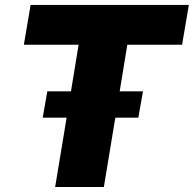

<svg xmlns="http://www.w3.org/2000/svg" viewBox="-20 -747 774 767"><path d="M75.3 -568.2 102.3 -727.3H734.4L707.4 -568.2H488.6L458.1 -382.1H551.1L532.7 -277H440.7L394.9 0H200.3L246.1 -277H150.6L169 -382.1H263.5L294 -568.2Z"/></svg>

Font: Inter P Black
Style: Italic
Weight: 900
Italic angle: -9.40001°
Designer: Rasmus Andersson
Foundry: rsms
Version: Version 3.018;git-588b23468